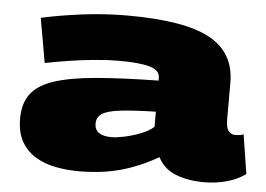

<svg xmlns="http://www.w3.org/2000/svg" viewBox="-45 -615 945 683"><g transform="rotate(5 428.0 -273.5)"><path d="M35 -159Q35 -213 60.5 -247Q86 -281 142.5 -299.5Q199 -318 290.5 -326Q382 -334 514 -336V-346Q514 -373 477.5 -383.5Q441 -394 367 -394Q329 -394 281 -389.5Q233 -385 186 -377.5Q139 -370 105 -363L77 -522Q145 -537 224.5 -547Q304 -557 384 -557Q588 -557 678.5 -507.5Q769 -458 769 -351V-220Q769 -190 778.5 -178.5Q788 -167 802 -167Q809 -167 817 -168Q825 -169 832 -172L854 -32Q825 -11 786.5 -0.5Q748 10 707 10Q649 10 605.5 -7Q562 -24 541 -65Q475 -27 408 -8.5Q341 10 259 10Q218 10 178 2.5Q138 -5 106 -23.5Q74 -42 54.5 -75Q35 -108 35 -159ZM304 -164Q304 -121 365 -121Q383 -121 411 -127Q439 -133 467.5 -144Q496 -155 514 -171V-225Q432 -223 386.5 -217.5Q341 -212 322.5 -199.5Q304 -187 304 -164Z"/></g></svg>

Font: Georama ExtraExtended ExtraBold
Style: Regular
Weight: 800
Width: 8
Designer: Jean-Baptiste Levee
Foundry: Production Type
Version: Version 1.000